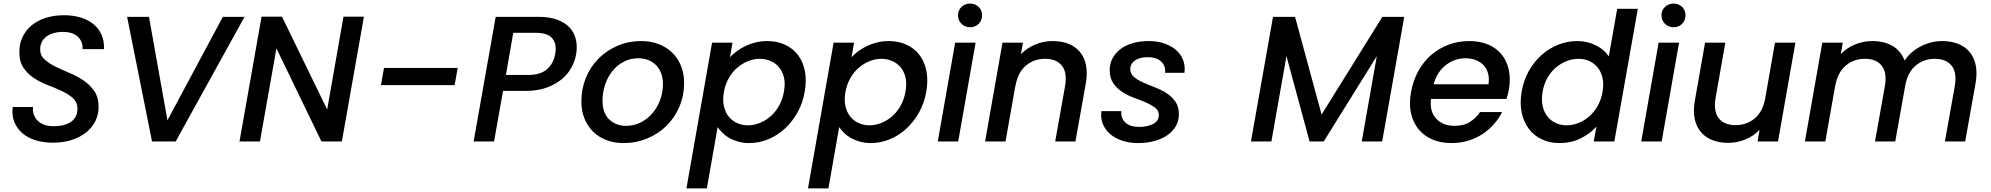

<svg xmlns="http://www.w3.org/2000/svg" viewBox="-20 -789 11104 1071"><path d="M530 -193Q530 -149 511.5 -112.5Q493 -76 459.5 -49.5Q426 -23 379 -8Q332 7 275 7Q224 7 180.5 -6Q137 -19 106.5 -44.5Q76 -70 60.5 -107Q45 -144 51 -192H164Q160 -147 190 -116Q220 -85 280 -85Q340 -85 376 -109.5Q412 -134 412 -184Q412 -218 388.5 -240Q365 -262 329.5 -279Q294 -296 252 -312Q210 -328 174 -350.5Q138 -373 113.5 -407Q89 -441 88 -494Q87 -543 105.5 -582Q124 -621 157 -648Q190 -675 236 -689.5Q282 -704 336 -704Q390 -704 432.5 -690.5Q475 -677 504 -652Q533 -627 547.5 -592.5Q562 -558 560 -515H440Q444 -554 416 -582.5Q388 -611 331 -611Q274 -611 239 -585Q204 -559 204 -513Q204 -480 228 -458Q252 -436 288.5 -418Q325 -400 367 -382.5Q409 -365 445.5 -340.5Q482 -316 506 -281Q530 -246 530 -193Z M689 -695H811L914 -118L1223 -695H1344L960 0H828Z M2010 -696 1887 0H1773L1522 -519L1430 0H1316L1439 -696H1553L1805 -178L1896 -696Z M2122 -410H2533L2516 -314H2105Z M2928 -371Q2995 -371 3031.5 -403Q3068 -435 3077 -488Q3087 -542 3061.5 -574Q3036 -606 2969 -606H2843L2802 -371ZM3194 -488Q3188 -451 3168.5 -414Q3149 -377 3114.5 -348Q3080 -319 3030 -300.5Q2980 -282 2912 -282H2786L2736 0H2622L2745 -695H2985Q3047 -695 3090 -678.5Q3133 -662 3158.5 -634Q3184 -606 3192.5 -568Q3201 -530 3194 -488Z M3796 -327Q3796 -256 3770 -194.5Q3744 -133 3698.5 -88Q3653 -43 3591 -17Q3529 9 3458 9Q3405 9 3361.5 -8Q3318 -25 3287.5 -55.5Q3257 -86 3240 -128.5Q3223 -171 3223 -223Q3223 -293 3248 -354.5Q3273 -416 3318 -461.5Q3363 -507 3424 -533.5Q3485 -560 3557 -560Q3610 -560 3654 -543Q3698 -526 3729.5 -495.5Q3761 -465 3778.5 -422Q3796 -379 3796 -327ZM3341 -228Q3341 -158 3378.5 -122.5Q3416 -87 3472 -87Q3516 -87 3554 -106Q3592 -125 3619.5 -157.5Q3647 -190 3662.5 -232Q3678 -274 3678 -320Q3678 -356 3667 -383Q3656 -410 3637 -428Q3618 -446 3593.5 -455Q3569 -464 3541 -464Q3496 -464 3459 -444.5Q3422 -425 3396 -392.5Q3370 -360 3355.5 -317Q3341 -274 3341 -228Z M4052 -470Q4068 -487 4090 -503.5Q4112 -520 4138.5 -532.5Q4165 -545 4195.5 -552.5Q4226 -560 4260 -560Q4314 -560 4358 -540Q4402 -520 4430.5 -483Q4459 -446 4469.5 -394Q4480 -342 4469 -278Q4458 -214 4428.5 -161.5Q4399 -109 4357.5 -71Q4316 -33 4265 -12Q4214 9 4160 9Q4126 9 4098 1Q4070 -7 4048 -19.5Q4026 -32 4010 -48Q3994 -64 3983 -80L3923 262H3809L3952 -551H4066ZM4353 -278Q4361 -323 4353 -357Q4345 -391 4325.5 -414Q4306 -437 4278 -449Q4250 -461 4218 -461Q4186 -461 4154 -448.5Q4122 -436 4094 -412.5Q4066 -389 4046 -354.5Q4026 -320 4018 -276Q4010 -231 4018 -196.5Q4026 -162 4045 -138.5Q4064 -115 4092 -102.5Q4120 -90 4152 -90Q4184 -90 4216.5 -102.5Q4249 -115 4277 -139Q4305 -163 4325 -198Q4345 -233 4353 -278Z M4730 -470Q4746 -487 4768 -503.5Q4790 -520 4816.5 -532.5Q4843 -545 4873.5 -552.5Q4904 -560 4938 -560Q4992 -560 5036 -540Q5080 -520 5108.5 -483Q5137 -446 5147.5 -394Q5158 -342 5147 -278Q5136 -214 5106.5 -161.5Q5077 -109 5035.5 -71Q4994 -33 4943 -12Q4892 9 4838 9Q4804 9 4776 1Q4748 -7 4726 -19.5Q4704 -32 4688 -48Q4672 -64 4661 -80L4601 262H4487L4630 -551H4744ZM5031 -278Q5039 -323 5031 -357Q5023 -391 5003.5 -414Q4984 -437 4956 -449Q4928 -461 4896 -461Q4864 -461 4832 -448.5Q4800 -436 4772 -412.5Q4744 -389 4724 -354.5Q4704 -320 4696 -276Q4688 -231 4696 -196.5Q4704 -162 4723 -138.5Q4742 -115 4770 -102.5Q4798 -90 4830 -90Q4862 -90 4894.5 -102.5Q4927 -115 4955 -139Q4983 -163 5003 -198Q5023 -233 5031 -278Z M5308 -551H5422L5325 0H5211ZM5392 -637Q5363 -637 5343.5 -656Q5324 -675 5324 -704Q5324 -732 5343.5 -750.5Q5363 -769 5392 -769Q5420 -769 5439 -750.5Q5458 -732 5458 -704Q5458 -675 5439 -656Q5420 -637 5392 -637Z M5921 -308Q5934 -384 5903.5 -422.5Q5873 -461 5810 -461Q5747 -461 5702 -422.5Q5657 -384 5644 -308V-311L5589 0H5475L5572 -551H5686L5675 -487Q5709 -522 5755.5 -541Q5802 -560 5852 -560Q5900 -560 5939 -545Q5978 -530 6003 -500.5Q6028 -471 6037.5 -427Q6047 -383 6037 -325L5979 0H5866Z M6556 -152Q6556 -114 6538.5 -84.5Q6521 -55 6490.5 -34Q6460 -13 6418 -2Q6376 9 6327 9Q6280 9 6240.5 -4Q6201 -17 6173.5 -40.5Q6146 -64 6132 -97Q6118 -130 6124 -169H6235Q6231 -131 6257 -106Q6283 -81 6334 -81Q6379 -81 6411.5 -97Q6444 -113 6444 -148Q6444 -172 6423.5 -188Q6403 -204 6373 -217Q6343 -230 6307 -243Q6271 -256 6241 -275.5Q6211 -295 6190.5 -324Q6170 -353 6170 -398Q6170 -434 6186 -464Q6202 -494 6230.5 -515.5Q6259 -537 6299.5 -548.5Q6340 -560 6388 -560Q6435 -560 6473.5 -547Q6512 -534 6539 -511Q6566 -488 6579 -455.5Q6592 -423 6587 -383H6479Q6483 -422 6457 -446Q6431 -470 6381 -470Q6338 -470 6311.5 -452Q6285 -434 6285 -403Q6285 -377 6305 -360Q6325 -343 6355 -329.5Q6385 -316 6420.5 -302.5Q6456 -289 6486 -270Q6516 -251 6536 -223Q6556 -195 6556 -152Z M7081 -695H7204L7352 -150L7691 -695H7813L7690 0H7576L7660 -476L7364 0H7285L7156 -476L7072 0H6958Z M8154 -464Q8094 -464 8045 -426Q7996 -388 7977 -319H8283Q8288 -353 8280.5 -380Q8273 -407 8255.5 -425.5Q8238 -444 8212 -454Q8186 -464 8154 -464ZM8359 -164Q8341 -128 8313.5 -96.5Q8286 -65 8250 -41.5Q8214 -18 8170.5 -4.5Q8127 9 8076 9Q8017 9 7970 -11Q7923 -31 7892.5 -68.5Q7862 -106 7850.5 -158.5Q7839 -211 7851 -276Q7863 -341 7892 -393.5Q7921 -446 7964 -483Q8007 -520 8061 -540Q8115 -560 8176 -560Q8235 -560 8281 -540.5Q8327 -521 8356 -485.5Q8385 -450 8396 -400.5Q8407 -351 8397 -291Q8395 -278 8391.5 -264.5Q8388 -251 8383 -237H7962Q7954 -167 7991.5 -127Q8029 -87 8093 -87Q8146 -87 8180.5 -109.5Q8215 -132 8236 -164Z M8468 -278Q8479 -342 8508.5 -394Q8538 -446 8580 -483Q8622 -520 8673 -540Q8724 -560 8779 -560Q8833 -560 8881 -536.5Q8929 -513 8954 -474L9001 -740H9116L8985 0H8870L8885 -83Q8852 -45 8799 -18Q8746 9 8678 9Q8624 9 8580 -12Q8536 -33 8507.5 -71Q8479 -109 8468 -161.5Q8457 -214 8468 -278ZM8919 -276Q8927 -320 8919 -354.5Q8911 -389 8892 -412.5Q8873 -436 8845 -448.5Q8817 -461 8785 -461Q8753 -461 8721 -449Q8689 -437 8661 -414Q8633 -391 8613 -357Q8593 -323 8585 -278Q8577 -233 8585 -198Q8593 -163 8612 -139Q8631 -115 8659 -102.5Q8687 -90 8719 -90Q8751 -90 8783.5 -102.5Q8816 -115 8843.5 -138.5Q8871 -162 8891 -196.5Q8911 -231 8919 -276Z M9232 -551H9346L9249 0H9135ZM9316 -637Q9287 -637 9267.5 -656Q9248 -675 9248 -704Q9248 -732 9267.5 -750.5Q9287 -769 9316 -769Q9344 -769 9363 -750.5Q9382 -732 9382 -704Q9382 -675 9363 -656Q9344 -637 9316 -637Z M9898 0H9784L9795 -65Q9762 -30 9715.5 -11Q9669 8 9620 8Q9572 8 9533 -7Q9494 -22 9468.5 -51.5Q9443 -81 9433.5 -125Q9424 -169 9434 -227L9491 -551H9604L9550 -244Q9537 -168 9567.5 -129.5Q9598 -91 9661 -91Q9723 -91 9767.5 -128Q9812 -165 9826 -237L9881 -551H9995Z M10884 -308Q10897 -384 10866.5 -422.5Q10836 -461 10773 -461Q10710 -461 10665 -422.5Q10620 -384 10607 -308L10552 0H10439L10494 -308Q10507 -384 10476.5 -422.5Q10446 -461 10383 -461Q10320 -461 10275 -422.5Q10230 -384 10217 -308V-311L10162 0H10048L10145 -551H10259L10248 -487Q10281 -522 10327.5 -541Q10374 -560 10424 -560Q10490 -560 10537 -532.5Q10584 -505 10604 -451Q10638 -502 10695.5 -531Q10753 -560 10814 -560Q10862 -560 10901 -545Q10940 -530 10965.5 -500.5Q10991 -471 11000.5 -427Q11010 -383 11000 -325L10942 0H10829Z"/></svg>

Font: SVN-Poppins Medium
Style: Italic
Weight: 500
Italic angle: -10°
Designer: Ninad Kale (Devanagari), Jonny Pinhorn (Latin)
Foundry: Indian Type Foundry
Version: Version 3.002 2017; ttfautohint (v1.8.3)